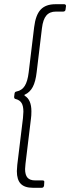

<svg xmlns="http://www.w3.org/2000/svg" viewBox="-20 -782 333 911"><path d="M60 30Q60 22 62 0L89 -222Q91 -244 91 -252Q91 -279 82.5 -293Q74 -307 55 -312Q47 -313 47 -322L49 -338Q50 -347 59 -348Q84 -353 97.5 -374.5Q111 -396 116 -438L142 -653Q149 -711 173 -736.5Q197 -762 243 -762H285Q289 -762 291.5 -759Q294 -756 293 -752L291 -737Q291 -733 288 -730Q285 -727 280 -727H245Q216 -727 200 -708.5Q184 -690 179 -648L154 -440Q149 -395 135.5 -369.5Q122 -344 98 -333Q94 -332 97 -328Q129 -309 129 -254Q129 -233 127 -220L101 -5Q99 13 99 20Q99 48 110.5 61Q122 74 147 74H182Q192 74 190 84L189 99Q187 109 178 109H136Q97 109 78.5 90Q60 71 60 30Z"/></svg>

Font: Barlow Semi Condensed ExLight
Style: Italic
Weight: 275
Width: 4
Italic angle: -7°
Designer: Jeremy Tribby
Foundry: Tribby Type
Version: Version 1.408